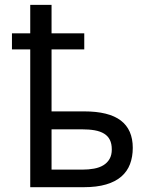

<svg xmlns="http://www.w3.org/2000/svg" viewBox="-20 -780 640 800"><path d="M194.8 -641.1H331.1V-574.2H194.8V-315.9H330.1Q433.6 -315.9 483.4 -277.8Q533.2 -239.7 533.2 -164.1Q533.2 -126.5 521.7 -96.2Q510.3 -65.9 485.6 -44.4Q460.9 -22.9 422.1 -11.5Q383.3 0 328.1 0H106V-574.2H29.8V-641.1H106V-759.8H194.8ZM194.8 -241.2V-73.2H321.8Q349.1 -73.2 371.8 -77.4Q394.5 -81.5 410.9 -91.6Q427.2 -101.6 436.5 -117.7Q445.8 -133.8 445.8 -157.2Q445.8 -181.2 437.7 -197.3Q429.7 -213.4 413.8 -223.1Q397.9 -232.9 374.5 -237.1Q351.1 -241.2 319.8 -241.2Z"/></svg>

Font: Noto Mono
Style: Regular
Weight: 400
Designer: Monotype Design Team
Foundry: Monotype Imaging Inc.
Version: Version 1.00